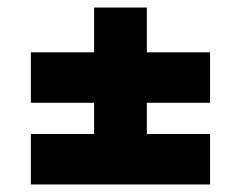

<svg xmlns="http://www.w3.org/2000/svg" viewBox="-20 -545 640 510"><path d="M62 -55V-189H230V-272H62V-406H230V-525H370V-406H538V-272H370V-189H538V-55Z"/></svg>

Font: Radio Canada
Style: Bold
Weight: 700
Designer: Charles Daoud, Etienne Aubert Bonn, Alexandre Saumier Demers, Jacques Le Bailly
Foundry: Radio-Canada
Version: Version 2.104; ttfautohint (v1.8.4.7-5d5b);gftools[0.9.28.de